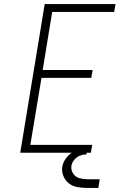

<svg xmlns="http://www.w3.org/2000/svg" viewBox="-20 -755 616 949"><path d="M80 0H429L436 -39H130L185 -370H431L438 -409H191L238 -696H544L551 -735H201ZM413 174H466L473 131H413Q392 131 372.5 125.5Q353 120 341.5 102.5Q330 85 333 64Q336 48 348 34Q360 20 376 14Q392 8 408 8V-22Q382 -22 356.5 -12Q331 -2 312 20Q293 42 288 68Q284 93 293.5 115.5Q303 138 321.5 152Q340 166 364 170Q388 174 413 174Z"/></svg>

Font: Iosevka Sparkle Extralight
Style: Italic
Weight: 200
Italic angle: -9°
Designer: Belleve Invis
Foundry: Belleve Invis
Version: Version 4.5.0; ttfautohint (v1.8.3)